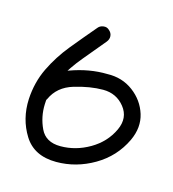

<svg xmlns="http://www.w3.org/2000/svg" viewBox="-59 -333 362 401"><g transform="rotate(15 122.0 -132.5)"><path d="M107 -276Q111 -281 118.5 -282Q126 -283 131 -278Q137 -273 137.5 -266Q138 -259 133 -253Q114 -230 93.5 -205.5Q73 -181 58 -153.5Q43 -126 42 -93Q42 -93 42 -93Q42 -93 42 -93Q42 -93 42 -93Q41 -66 52.5 -41.5Q64 -17 96 -17Q129 -17 159 -34.5Q189 -52 203 -82Q216 -110 198.5 -132Q181 -154 152 -154Q152 -154 152 -154Q152 -154 152 -154Q152 -154 152 -154Q152 -154 152 -154Q124 -154 90.5 -144Q57 -134 44 -105Q44 -105 44 -105Q44 -105 44 -105Q41 -99 34 -96.5Q27 -94 20 -97Q14 -100 11.5 -107Q9 -114 12 -121Q31 -159 72 -174Q113 -189 152 -188Q152 -188 152 -188Q152 -188 152 -188Q152 -188 152 -188Q152 -188 152 -188Q184 -189 208 -171Q232 -153 240.5 -125.5Q249 -98 235 -68Q216 -28 177.5 -5.5Q139 17 96 17Q48 17 26.5 -17.5Q5 -52 7 -95Q7 -95 7 -95Q7 -95 7 -95Q9 -132 24 -163Q39 -194 61.5 -221.5Q84 -249 107 -276Q107 -276 107 -276Q107 -276 107 -276Z"/></g></svg>

Font: FRB American Cursive
Style: Italic
Weight: 400
Italic angle: -25°
Version: Version 2.0;Modular Font Editor K font №1